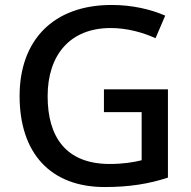

<svg xmlns="http://www.w3.org/2000/svg" viewBox="-20 -744 770 774"><path d="M399 -384V-292H551V-98C518 -90 478 -83 422 -83C246 -83 172 -192 172 -356C172 -523 263 -631 426 -631C493 -631 556 -613 607 -590L646 -681C586 -707 512 -724 430 -724C194 -724 59 -581 59 -357C59 -127 183 10 402 10C502 10 581 -3 657 -28V-384Z"/></svg>

Font: Noto Sans Georgian Medium
Style: Regular
Weight: 500
Designer: Monotype Design Team, Akaki Razmadze
Foundry: Google LLC
Version: Version 2.005